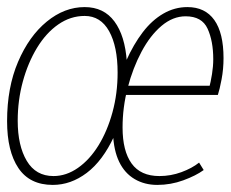

<svg xmlns="http://www.w3.org/2000/svg" viewBox="-30 -510 651 542"><path d="M119 12Q54 12 22 -35.5Q-10 -83 -10 -168Q-10 -263 21 -335.5Q52 -408 102 -449Q152 -490 209 -490Q263 -490 293 -449.5Q323 -409 328 -336L326 -338Q347 -385 373 -419Q399 -453 431 -471.5Q463 -490 499 -490Q549 -490 575 -453.5Q601 -417 601 -346Q601 -315 595.5 -286Q590 -257 585 -242H318V-268H570L560 -260Q565 -279 568.5 -301Q572 -323 572 -343Q572 -394 556 -429Q540 -464 494 -464Q458 -464 426 -437Q394 -410 369.5 -364Q345 -318 330.5 -262.5Q316 -207 316 -150Q316 -84 341.5 -48.5Q367 -13 420 -13Q452 -13 482 -24Q512 -35 532 -51L545 -30Q523 -14 487.5 -1Q452 12 414 12Q378 12 350 -4.5Q322 -21 306.5 -53Q291 -85 289 -133L292 -125Q260 -56 215 -22Q170 12 119 12ZM20 -169Q20 -99 45.5 -56Q71 -13 121 -13Q157 -13 190 -36Q223 -59 248 -99.5Q273 -140 287.5 -193Q302 -246 302 -305Q302 -379 278 -422Q254 -465 209 -465Q169 -465 134.5 -441Q100 -417 74.5 -375Q49 -333 34.5 -280Q20 -227 20 -169Z"/></svg>

Font: SourceCodeVF
Style: Italic
Weight: 200
Italic angle: -11°
Monospace: yes
Designer: Paul D. Hunt, Teo Tuominen
Foundry: Adobe
Version: Version 1.026;hotconv 1.1.0;makeotfexe 2.6.0